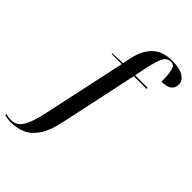

<svg xmlns="http://www.w3.org/2000/svg" viewBox="-436 -879 1229 1229"><g transform="rotate(45 178.0 -265.0)"><path d="M-87 240Q-102 240 -119 237.5Q-136 235 -146 232L-144 222Q-135 225 -122 227Q-109 229 -98 229Q-63 229 -40 208.5Q-17 188 0.5 142Q18 96 34 18L151 -526H59L60 -532L152 -536L163 -587Q181 -675 229.5 -722.5Q278 -770 365 -770Q433 -770 467.5 -748Q502 -726 502 -692Q502 -626 410 -626Q411 -684 402.5 -722Q394 -760 364 -760Q329 -760 311.5 -726Q294 -692 277 -609L262 -536H377L375 -526H260L147 3Q128 96 93.5 147.5Q59 199 13 219.5Q-33 240 -87 240Z"/></g></svg>

Font: Noto Serif Display Medium
Style: Italic
Weight: 500
Italic angle: -12°
Designer: Monotype Design Team
Foundry: Monotype Imaging Inc.
Version: Version 2.009